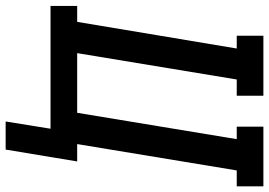

<svg xmlns="http://www.w3.org/2000/svg" viewBox="-160 -622 930 663"><g transform="rotate(90 304.5 -290.0)"><path d="M392 155 417 0H-7V-92H48L140 -643H96V-735H303V-643H247L156 -92H362L453 -643H410V-735H616V-643H561L470 -92H530L489 155Z"/></g></svg>

Font: Iosevka Etoile SmBdObl
Style: Regular
Weight: 600
Italic angle: -9°
Designer: Belleve Invis
Foundry: Belleve Invis
Version: Version 15.5.2; ttfautohint (v1.8.4)